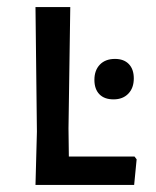

<svg xmlns="http://www.w3.org/2000/svg" viewBox="-20 -521 439 541"><path d="M359 -80 365 -72 358 0H80L84 -150L80 -501H178L173 -159L174 -80ZM246 -296Q246 -323 261.5 -339Q277 -355 304 -355Q329 -355 343 -340.5Q357 -326 357 -300Q357 -273 341.5 -257Q326 -241 300 -241Q274 -241 260 -255.5Q246 -270 246 -296Z"/></svg>

Font: Alegreya Sans SC Medium
Style: Regular
Weight: 500
Designer: Juan Pablo del Peral
Foundry: Huerta Tipografica
Version: Version 2.001;PS 002.001;hotconv 1.0.88;makeotf.lib2.5.64775